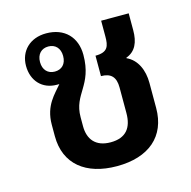

<svg xmlns="http://www.w3.org/2000/svg" viewBox="-89 -653 752 754"><g transform="rotate(-15 286.5 -276.0)"><path d="M297 12C427 12 504 -54 504 -169V-271C504 -323 484 -369 442 -388V-390C481 -404 496 -439 496 -487V-556H384V-492C384 -453 378 -429 327 -429V-346C368 -346 386 -326 386 -284V-180C386 -121 360 -85 297 -85C235 -85 208 -122 208 -174V-211C208 -306 282 -319 282 -445C282 -516 237 -564 162 -564C95 -564 53 -520 53 -461C53 -400 92 -358 151 -358C155 -358 158 -358 161 -358C135 -326 91 -290 91 -212V-165C91 -51 171 12 297 12ZM157 -410C129 -410 110 -429 110 -461C110 -493 129 -512 157 -512C185 -512 204 -493 204 -461C204 -428 185 -410 157 -410Z"/></g></svg>

Font: Noto Sans Thai Looped SemiCondensed SemiBold
Style: Regular
Weight: 600
Width: 4
Designer: Sasikarn Vongin, Ben Mitchell
Foundry: The Fontpad Ltd
Version: Version 1.001